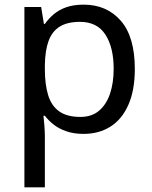

<svg xmlns="http://www.w3.org/2000/svg" viewBox="-20 -566 655 826"><path d="M340 -546Q439 -546 499.5 -477Q560 -408 560 -269Q560 -178 532.5 -115.5Q505 -53 455.5 -21.5Q406 10 339 10Q298 10 266 -1Q234 -12 211.5 -29.5Q189 -47 173 -68H167Q169 -51 171 -25Q173 1 173 20V240H85V-536H157L169 -463H173Q189 -486 211.5 -505Q234 -524 265.5 -535Q297 -546 340 -546ZM324 -472Q270 -472 237 -451.5Q204 -431 189 -390Q174 -349 173 -286V-269Q173 -203 187 -157Q201 -111 234.5 -87Q268 -63 326 -63Q375 -63 406.5 -90Q438 -117 453.5 -163.5Q469 -210 469 -270Q469 -362 433.5 -417Q398 -472 324 -472Z"/></svg>

Font: lmalayalam85
Style: Book
Weight: 400
Designer: Jelle Bosma - Monotype Design Team
Foundry: Monotype Imaging Inc.
Version: Version 2.003